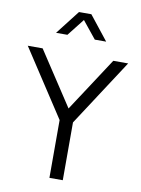

<svg xmlns="http://www.w3.org/2000/svg" viewBox="-105 -1063 832 1132"><g transform="rotate(10 311.5 -496.5)"><path d="M272 -346 11 -745H100L328 -398H296L523 -745H612L352 -346V0H272ZM274 -993H348L462 -849H394L288 -980H333L230 -849H162Z"/></g></svg>

Font: Trafiko Sans Variable
Style: Regular
Weight: 400
Designer: Gumpita Rahayu / Trafiko
Foundry: Tokotype / Trafiko
Version: Version 0.001;FEAKit 1.0